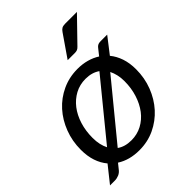

<svg xmlns="http://www.w3.org/2000/svg" viewBox="-201 -794 931 931"><g transform="rotate(-45 264.5 -328.0)"><path d="M6.3 0ZM228 6.8Q160.2 6.8 111.8 -24.4L91.8 0.5Q81.5 14.6 67.4 20.5Q53.2 26.4 39.1 26.4H6.3L73.2 -57.6Q51.3 -83.5 39.8 -117.9Q28.3 -152.3 28.3 -195.8Q28.3 -255.4 48.6 -308.1Q68.8 -360.8 104.2 -400.1Q139.6 -439.5 188.5 -462.2Q237.3 -484.9 294.4 -484.9Q328.1 -484.9 357.4 -476.8Q386.7 -468.8 411.1 -453.1L429.7 -476.6Q434.6 -482.9 438.5 -487.5Q442.4 -492.2 446.8 -495.1Q451.2 -498 456.8 -499.3Q462.4 -500.5 470.7 -500.5H513.7L450.2 -418.5Q471.2 -393.1 482.7 -359.1Q494.1 -325.2 494.1 -282.7Q494.1 -223.1 473.9 -170.7Q453.6 -118.2 418 -78.6Q382.3 -39.1 333.7 -16.1Q285.2 6.8 228 6.8ZM109.4 -196.3Q109.4 -171.9 114 -151.4Q118.7 -130.9 127 -114.7L361.8 -401.9Q331.5 -423.3 287.6 -423.3Q248 -423.3 215.3 -405.8Q182.6 -388.2 158.9 -357.7Q135.3 -327.1 122.3 -285.6Q109.4 -244.1 109.4 -196.3ZM234.9 -54.7Q274.4 -54.7 307.4 -72.3Q340.3 -89.8 363.8 -120.6Q387.2 -151.4 400.4 -192.9Q413.6 -234.4 413.6 -282.2Q413.6 -305.7 408.9 -325.7Q404.3 -345.7 396 -361.8L161.1 -75.7Q189.9 -54.7 234.9 -54.7ZM487.8 -682.1 370.1 -561Q363.3 -553.7 356.4 -551Q349.6 -548.3 339.8 -548.3H290.5L369.1 -662.1Q376 -672.4 384 -677.2Q392.1 -682.1 407.2 -682.1Z"/></g></svg>

Font: Carlito
Style: Italic
Weight: 400
Italic angle: -7°
Designer: Lukasz Dziedzic
Foundry: tyPoland Lukasz Dziedzic
Version: Version 1.104